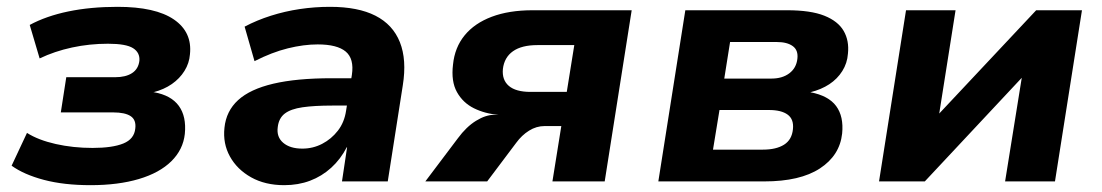

<svg xmlns="http://www.w3.org/2000/svg" viewBox="-20 -531 3226 562"><path d="M245 11Q167 11 108.5 -4.5Q50 -20 14 -46L59 -142Q92 -121 143 -109.5Q194 -98 251 -98Q309 -98 341 -111Q373 -124 376 -155Q379 -180 362.5 -191Q346 -202 311 -202H158L174 -305H317Q348 -305 366.5 -317Q385 -329 388 -353Q390 -377 369.5 -390Q349 -403 296 -403Q242 -403 191 -392Q140 -381 96 -360L67 -458Q115 -484 180 -497.5Q245 -511 324 -511Q435 -511 489 -474Q543 -437 536 -372Q534 -346 520 -323.5Q506 -301 483 -285Q460 -269 429 -261H431Q481 -252 503.5 -221Q526 -190 521 -139Q516 -93 481.5 -59Q447 -25 386.5 -7Q326 11 245 11Z M812 11Q756 11 715 -12Q674 -35 653 -73Q632 -111 637 -157Q642 -206 677 -238Q712 -270 780 -286Q848 -302 951 -302H1026L1014 -222H952Q900 -222 865.5 -217Q831 -212 813.5 -198.5Q796 -185 793 -159Q789 -130 809 -113Q829 -96 865 -96Q896 -96 923 -110Q950 -124 969 -148.5Q988 -173 993 -207L1010 -312Q1017 -359 992 -380Q967 -401 910 -401Q869 -401 822.5 -389.5Q776 -378 725 -352L696 -453Q732 -472 773 -485Q814 -498 857.5 -504.5Q901 -511 946 -511Q1028 -511 1079 -485Q1130 -459 1150.5 -407.5Q1171 -356 1159 -281L1115 0H981L996 -100H995Q977 -65 949.5 -40Q922 -15 887.5 -2Q853 11 812 11Z M1225 0 1320 -126Q1345 -160 1373.5 -177.5Q1402 -195 1427 -195H1438H1439Q1400 -198 1367.5 -214Q1335 -230 1317.5 -261.5Q1300 -293 1306 -342Q1311 -392 1340 -427.5Q1369 -463 1419.5 -482Q1470 -501 1539 -501H1829L1750 0H1597L1623 -162H1574Q1550 -162 1528.5 -148.5Q1507 -135 1491 -113L1406 0ZM1533 -262H1639L1661 -399H1553Q1507 -399 1481.5 -381Q1456 -363 1452 -329Q1449 -297 1469.5 -279.5Q1490 -262 1533 -262Z M1907 0 1986 -501H2284Q2353 -501 2393 -485Q2433 -469 2449.5 -440.5Q2466 -412 2462 -374Q2460 -346 2445.5 -323Q2431 -300 2407.5 -284.5Q2384 -269 2352 -261Q2405 -251 2427.5 -220.5Q2450 -190 2445 -140Q2438 -76 2380 -38Q2322 0 2217 0ZM2067 -93H2213Q2252 -93 2275 -107.5Q2298 -122 2301 -153Q2304 -182 2285.5 -195.5Q2267 -209 2231 -209H2086ZM2100 -301H2238Q2270 -301 2290.5 -316.5Q2311 -332 2314 -359Q2317 -384 2300.5 -396Q2284 -408 2254 -408H2117Z M2553 0 2632 -501H2777L2728 -191H2722L3013 -501H3147L3068 0H2922L2972 -311H2978L2687 0Z"/></svg>

Font: Nunito Sans 8pt ExtraBold
Style: Italic
Weight: 800
Italic angle: -9°
Version: Version 3.101;gftools[0.9.27]